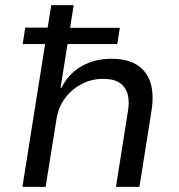

<svg xmlns="http://www.w3.org/2000/svg" viewBox="-20 -725 695 745"><path d="M67 0 155 -554H68L78 -618H165L179 -705H266L252 -617H445L435 -554H242L215 -384H218Q248 -442 299 -469.5Q350 -497 412 -497Q473 -497 511 -473.5Q549 -450 563.5 -405Q578 -360 568 -296L521 0H430L476 -291Q483 -330 475.5 -358.5Q468 -387 445 -403Q422 -419 380 -419Q334 -419 295 -398Q256 -377 231.5 -343Q207 -309 200 -268L157 0Z"/></svg>

Font: Nunito Sans 7pt
Style: Italic
Weight: 400
Italic angle: -9°
Designer: Vernon Adams
Foundry: Vernon Adams
Version: Version 3.101;gftools[0.9.27]